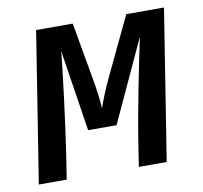

<svg xmlns="http://www.w3.org/2000/svg" viewBox="-66 -621 733 692"><g transform="rotate(-10 300.0 -275.0)"><path d="M22 0H124L138 -90C156 -210 176 -371 185 -459L231 -162H335L473 -461C453 -366 419 -200 402 -90L388 0H490L577 -550H439L340 -342C318 -297 301 -252 294 -231C293 -252 288 -297 280 -341L243 -550H109Z"/></g></svg>

Font: JetBrains Mono SemiBold
Style: Italic
Weight: 472
Italic angle: -9°
Monospace: yes
Designer: Philipp Nurullin, Konstantin Bulenkov
Foundry: JetBrains
Version: Version 2.305